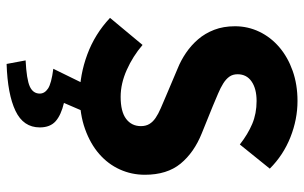

<svg xmlns="http://www.w3.org/2000/svg" viewBox="-194 -511 943 596"><g transform="rotate(90 278.0 -212.5)"><path d="M276 12Q212 12 148.5 -11.5Q85 -35 35 -82L119 -183Q154 -153 196.5 -134Q239 -115 280 -115Q326 -115 348.5 -132Q371 -149 371 -178Q371 -193 364.5 -204Q358 -215 345.5 -223.5Q333 -232 315.5 -239.5Q298 -247 277 -256L192 -292Q167 -302 143.5 -318Q120 -334 101.5 -355.5Q83 -377 72 -405.5Q61 -434 61 -470Q61 -510 78 -545.5Q95 -581 126 -607.5Q157 -634 199.5 -649Q242 -664 293 -664Q350 -664 405.5 -642Q461 -620 503 -578L428 -485Q396 -510 364 -523.5Q332 -537 293 -537Q255 -537 232.5 -521.5Q210 -506 210 -478Q210 -463 217.5 -452.5Q225 -442 238.5 -433.5Q252 -425 270 -417.5Q288 -410 309 -401L393 -367Q453 -343 487.5 -301Q522 -259 522 -190Q522 -149 505.5 -112.5Q489 -76 457.5 -48.5Q426 -21 380 -4.5Q334 12 276 12ZM178 239 167 180Q226 177 248 167Q270 157 270 136Q270 121 254.5 110.5Q239 100 193 94L241 -4H327L299 61Q337 70 356 87Q375 104 375 136Q375 187 323.5 211.5Q272 236 178 239Z"/></g></svg>

Font: Giro Regular
Style: Bold
Weight: 700
Designer: Paul D. Hunt
Foundry: Adobe Systems Incorporated
Version: Version 1.000;PS 1.0;hotconv 1.0.88;makeotf.lib2.5.647800